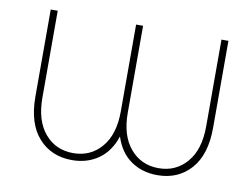

<svg xmlns="http://www.w3.org/2000/svg" viewBox="-64 -616 924 715"><g transform="rotate(10 398.0 -258.5)"><path d="M248 10.3Q169.4 10.3 121.3 -43.7Q73.2 -97.7 73.2 -199.7V-528.3H99.6V-199.7Q99.6 -112.8 140.6 -64.5Q181.6 -16.1 248 -16.1Q313.5 -16.1 354.7 -64.5Q396 -112.8 396 -199.7V-528.3H422.4V-199.7Q422.4 -113.3 463.6 -64.7Q504.9 -16.1 570.8 -16.1Q636.2 -16.1 677.5 -64.5Q718.8 -112.8 718.8 -199.7V-528.3H745.1V-199.7Q745.1 -97.7 697 -43.7Q648.9 10.3 570.8 10.3Q512.7 10.3 470.2 -19.5Q427.7 -49.3 409.2 -107.4Q390.1 -49.3 347.7 -19.5Q305.2 10.3 248 10.3Z"/></g></svg>

Font: Roboto Slab Thin
Style: Regular
Weight: 100
Designer: Google
Version: Version 2.000; ttfautohint (v1.8.1.43-b0c9)